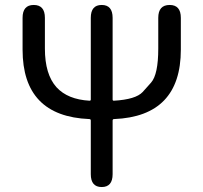

<svg xmlns="http://www.w3.org/2000/svg" viewBox="-20 -754 820 774"><path d="M390 0Q346 0 346 -52V-268Q346 -274 340 -274Q71 -285 71 -554V-682Q71 -734 116 -734Q161 -734 161 -682V-558Q161 -454 208 -402Q253 -353 341 -348Q346 -348 346 -353V-682Q346 -734 390 -734Q434 -734 434 -682V-353Q434 -348 439 -348Q527 -353 555 -383Q572 -402 589 -421Q618 -454 618 -558V-682Q618 -734 664 -734Q709 -734 709 -682V-554Q709 -285 440 -274Q434 -274 434 -268V-52Q434 0 390 0Z"/></svg>

Font: Resource Han Rounded JP
Style: Regular
Weight: 400
Designer: Cyano Hao (round all glyphs); Ryoko NISHIZUKA 西塚涼子 (kana, bopomofo & ideographs); Paul D. Hunt (Latin, Greek & Cyrillic)
Foundry: Cyano Hao
Version: 0.990